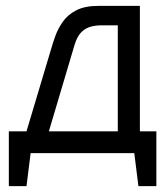

<svg xmlns="http://www.w3.org/2000/svg" viewBox="-20 -520 561 652"><path d="M455 -74V-500H313Q268 -500 239 -485Q210 -470 193.5 -446.5Q177 -423 168 -398Q159 -373 154 -355L70 -74H10V112H70L84 0H436L450 112H511V-74ZM146 -74 233 -367Q238 -384 245.5 -396.5Q253 -409 264 -417.5Q275 -426 290.5 -430Q306 -434 326 -434H380V-74Z"/></svg>

Font: Advent Pro Medium
Style: Regular
Weight: 500
Designer: VivaRado, Andreas Kalpakidis
Foundry: VivaRado, Andreas Kalpakidis
Version: Version 3.000